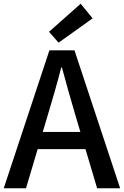

<svg xmlns="http://www.w3.org/2000/svg" viewBox="-20 -1006 662 1026"><path d="M0 0 244 -737H378L622 0H499L380 -400Q362 -460 345 -521.5Q328 -583 311 -645H307Q291 -582 273.5 -521Q256 -460 238 -400L119 0ZM138 -209V-301H482V-209ZM293 -778 242 -836 411 -986 475 -908Z"/></svg>

Font: Noto Sans SC Medium
Style: Regular
Weight: 500
Designer: Ryoko NISHIZUKA  (kana, bopomofo & ideographs); Paul D. Hunt (Latin, Greek & Cyrillic); Sandoll Communications , Soo-you
Foundry: Adobe
Version: Version 2.004-H2;hotconv 1.0.118;makeotfexe 2.5.65603